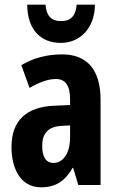

<svg xmlns="http://www.w3.org/2000/svg" viewBox="-20 -789 504 819"><path d="M385 -769H307C303 -719 280 -699 240 -699C199 -699 178 -721 174 -769H96C97 -662 154 -606 239 -606C322 -606 384 -669 385 -769ZM245 -557C179 -557 120 -541 71 -511L106 -414C151 -440 187 -452 218 -452C260 -452 279 -423 279 -364V-341L211 -338C93 -333 29 -275 29 -162C29 -74 65 10 155 10C219 10 257 -17 290 -73H292L314 0H409V-363C409 -491 352 -557 245 -557ZM242 -252 279 -254V-203C279 -137 250 -94 209 -94C177 -94 160 -118 160 -167C160 -221 187 -249 242 -252Z"/></svg>

Font: Noto Sans Lao Looped ExtraCondensed
Style: Bold
Weight: 700
Width: 2
Designer: Mark Frömberg, Ben Mitchell
Foundry: The Fontpad Ltd
Version: Version 1.002